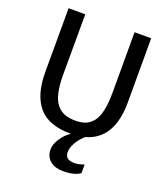

<svg xmlns="http://www.w3.org/2000/svg" viewBox="-174 -862 1067 1230"><g transform="rotate(20 359.5 -246.5)"><path d="M364.7 7.8Q214.8 7.8 146.2 -72.8Q77.6 -153.3 78.1 -308.6L78.6 -743.2H192.4L191.4 -335.4Q191.4 -260.7 202.6 -210.4Q213.9 -160.2 237.5 -132.1Q261.2 -104 292 -92.5Q322.8 -81.1 367.2 -81.1Q406.7 -81.1 434.8 -92.8Q462.9 -104.5 484.9 -132.3Q506.8 -160.2 517.6 -210.7Q528.3 -261.2 528.3 -335.4V-743.2H641.6V-307.6Q641.6 -54.2 460.4 -3.9Q426.3 26.9 406.7 62Q387.2 97.2 388.2 125Q388.7 153.8 405.3 165Q421.9 176.3 451.2 176.3Q481.9 176.3 517.6 162.1V221.2Q478.5 250 400.9 250Q347.2 250 313.5 222.9Q279.8 195.8 279.3 147Q278.3 113.3 304 73Q329.6 32.7 367.7 7.8Z"/></g></svg>

Font: HaufeMerriweatherSans
Style: Regular
Weight: 400
Designer: Eben Sorkin ( eben@eyebytes.com )
Foundry: Eben Sorkin
Version: Version 1.56